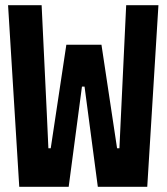

<svg xmlns="http://www.w3.org/2000/svg" viewBox="-20 -718 640 738"><path d="M54 0 11 -698H140L160 -280L166 -148H175L235 -546H370L430 -148H439L445 -276L465 -698H589L546 0H356L305 -385H295L244 0Z"/></svg>

Font: Lilex Nerd Font
Style: Bold
Weight: 700
Designer: Mike Abbink, Paul van der Laan, Pieter van Rosmalen, Mikhael Khrustik
Foundry: Mikhael Khrustik
Version: Version 2.400; ttfautohint (v1.8.4.7-5d5b);Nerd Fonts 3.3.0